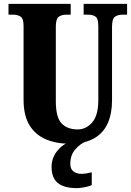

<svg xmlns="http://www.w3.org/2000/svg" viewBox="-20 -734 678 994"><path d="M340 10Q271 10 217 -13Q163 -36 132.5 -86Q102 -136 102 -218V-599Q102 -638 86.5 -648Q71 -658 49 -658H24V-714H346V-658H322Q300 -658 284.5 -647.5Q269 -637 269 -595V-210Q269 -127 298.5 -95.5Q328 -64 382 -64Q426 -64 457.5 -100.5Q489 -137 489 -216V-599Q489 -638 474.5 -648Q460 -658 437 -658H413V-714H638V-658H613Q591 -658 575.5 -647.5Q560 -637 560 -595V-214Q560 -147 538 -96.5Q516 -46 467.5 -18Q419 10 340 10ZM379 240Q312 240 279.5 213.5Q247 187 247 130Q247 83 277 46.5Q307 10 345 0H422Q396 10 370 39Q344 68 344 115Q344 141 360.5 153.5Q377 166 402 166Q423 166 455 158V224Q442 231 417 235.5Q392 240 379 240Z"/></svg>

Font: Noto Serif Tamil ExtraCondensed Black
Style: Italic
Weight: 900
Width: 2
Italic angle: -12°
Designer: Indian Type Foundry, Tom Grace, and the Monotype Design Team
Foundry: Monotype Imaging Inc.
Version: Version 2.003; ttfautohint (v1.8.4.7-5d5b)